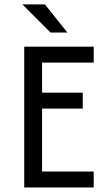

<svg xmlns="http://www.w3.org/2000/svg" viewBox="-20 -832 478 852"><path d="M204.2 -687.5H279.2L179.2 -812.5H79.2ZM87.5 0H395.8V-70.8H166.7V-350H347.2V-420.8H166.7V-554.2H395.8V-625H87.5Z"/></svg>

Font: Afacad
Style: Regular
Weight: 400
Designer: Kristian Moeller
Foundry: Dicotype
Version: Version 1.000